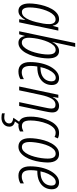

<svg xmlns="http://www.w3.org/2000/svg" viewBox="762 -1562 1040 2604"><g transform="rotate(90 1282.0 -260.0)"><path d="M128 10Q79 10 53 -28.5Q27 -67 27 -139Q27 -184 35.5 -238.5Q44 -293 60.5 -346Q77 -399 102.5 -443.5Q128 -488 162.5 -514.5Q197 -541 240 -541Q278 -541 299.5 -518Q321 -495 328 -456H331L352 -531H395L283 0H241L252 -83H250Q225 -40 196 -15Q167 10 128 10ZM142 -37Q179 -37 205 -65Q231 -93 249.5 -138Q268 -183 280 -232Q292 -280 299.5 -324.5Q307 -369 307 -407Q307 -447 290.5 -470.5Q274 -494 244 -494Q213 -494 187 -470.5Q161 -447 141.5 -408Q122 -369 108 -322.5Q94 -276 87.5 -229Q81 -182 81 -143Q81 -87 97 -62Q113 -37 142 -37Z M561 10Q520 10 497.5 -14.5Q475 -39 470 -76H467L445 0H404L564 -760H616L561 -504Q554 -472 548 -450H550Q571 -491 602 -516Q633 -541 672 -541Q720 -541 746 -504Q772 -467 772 -393Q772 -351 764 -297.5Q756 -244 739.5 -190Q723 -136 698 -91Q673 -46 638.5 -18Q604 10 561 10ZM558 -36Q589 -36 614.5 -61Q640 -86 659.5 -126Q679 -166 692 -213.5Q705 -261 712 -307Q719 -353 719 -389Q719 -446 702.5 -470.5Q686 -495 657 -495Q622 -495 595.5 -466.5Q569 -438 549.5 -393.5Q530 -349 517 -299.5Q504 -250 498 -205.5Q492 -161 492 -134Q492 -36 558 -36Z M948 10Q888 10 855 -30Q822 -70 822 -148Q822 -228 838.5 -299.5Q855 -371 885 -425Q915 -479 954.5 -510Q994 -541 1040 -541Q1082 -541 1107.5 -516.5Q1133 -492 1133 -441Q1133 -388 1106 -343.5Q1079 -299 1025 -272.5Q971 -246 889 -246H882Q874 -203 874 -155Q874 -92 895 -63.5Q916 -35 960 -35Q985 -35 1007 -42.5Q1029 -50 1053 -64V-17Q1032 -4 1006 3Q980 10 948 10ZM894 -289Q962 -289 1003.5 -310Q1045 -331 1064 -365Q1083 -399 1083 -439Q1083 -466 1071 -481Q1059 -496 1034 -496Q1003 -496 975 -468.5Q947 -441 924.5 -394.5Q902 -348 890 -289Z M1153 0 1265 -531H1307L1295 -456H1298Q1317 -497 1348 -519Q1379 -541 1416 -541Q1455 -541 1480 -519Q1505 -497 1505 -450Q1505 -428 1499.5 -396.5Q1494 -365 1488 -337L1417 0H1365L1436 -336Q1442 -363 1447 -390.5Q1452 -418 1452 -441Q1452 -493 1401 -493Q1350 -493 1318.5 -441Q1287 -389 1266 -288L1205 0Z M1680 10Q1622 10 1592 -28.5Q1562 -67 1562 -150Q1561 -197 1569.5 -250Q1578 -303 1595 -354.5Q1612 -406 1638 -448.5Q1664 -491 1700 -516Q1736 -541 1782 -541Q1827 -541 1857 -524L1837 -480Q1812 -495 1782 -495Q1740 -495 1709 -462Q1678 -429 1657 -376.5Q1636 -324 1625 -265Q1614 -206 1614 -155Q1614 -91 1633 -64Q1652 -37 1690 -37Q1708 -37 1726 -42.5Q1744 -48 1763 -58V-11Q1747 -2 1725.5 4Q1704 10 1680 10ZM1578 240Q1558 240 1543.5 238Q1529 236 1517 233V195Q1525 198 1539 200Q1553 202 1574 202Q1610 202 1632 183Q1654 164 1654 136Q1654 110 1634.5 97Q1615 84 1577 79L1631 0H1668L1627 58Q1660 64 1679 83Q1698 102 1698 132Q1698 181 1663.5 210.5Q1629 240 1578 240Z M1969 10Q1915 10 1884.5 -28Q1854 -66 1854 -145Q1854 -183 1861 -234.5Q1868 -286 1883.5 -339.5Q1899 -393 1924.5 -438.5Q1950 -484 1986 -512.5Q2022 -541 2071 -541Q2124 -541 2154 -502Q2184 -463 2184 -385Q2183 -337 2175 -283Q2167 -229 2150.5 -177Q2134 -125 2108 -83Q2082 -41 2047.5 -15.5Q2013 10 1969 10ZM1974 -37Q2005 -37 2030 -60.5Q2055 -84 2074 -123Q2093 -162 2105.5 -208.5Q2118 -255 2124.5 -301.5Q2131 -348 2131 -386Q2131 -495 2065 -495Q2032 -495 2006 -469.5Q1980 -444 1961 -403Q1942 -362 1930 -314Q1918 -266 1912 -221Q1906 -176 1906 -144Q1906 -37 1974 -37Z M2362 10Q2302 10 2269 -30Q2236 -70 2236 -148Q2236 -228 2252.5 -299.5Q2269 -371 2299 -425Q2329 -479 2368.5 -510Q2408 -541 2454 -541Q2496 -541 2521.5 -516.5Q2547 -492 2547 -441Q2547 -388 2520 -343.5Q2493 -299 2439 -272.5Q2385 -246 2303 -246H2296Q2288 -203 2288 -155Q2288 -92 2309 -63.5Q2330 -35 2374 -35Q2399 -35 2421 -42.5Q2443 -50 2467 -64V-17Q2446 -4 2420 3Q2394 10 2362 10ZM2308 -289Q2376 -289 2417.5 -310Q2459 -331 2478 -365Q2497 -399 2497 -439Q2497 -466 2485 -481Q2473 -496 2448 -496Q2417 -496 2389 -468.5Q2361 -441 2338.5 -394.5Q2316 -348 2304 -289Z"/></g></svg>

Font: Noto Sans ExtraCondensed Light
Style: Italic
Weight: 300
Width: 2
Italic angle: -12°
Designer: Monotype Design Team
Foundry: Monotype Imaging Inc.
Version: Version 2.013; ttfautohint (v1.8.4.7-5d5b)